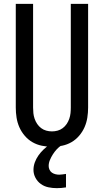

<svg xmlns="http://www.w3.org/2000/svg" viewBox="-20 -755 540 998"><path d="M250 8Q224 8 197.5 2.5Q171 -3 148.5 -16Q126 -29 108.5 -49.5Q91 -70 80.5 -94Q70 -118 66 -144Q62 -170 62 -196V-735H152V-196Q152 -181 153.5 -166.5Q155 -152 160 -137.5Q165 -123 173.5 -110.5Q182 -98 194 -89Q206 -80 220.5 -76Q235 -72 250 -72Q265 -72 279.5 -76Q294 -80 306 -89Q318 -98 326.5 -110.5Q335 -123 340 -137.5Q345 -152 346.5 -166.5Q348 -181 348 -196V-735H438V-196Q438 -170 434 -144Q430 -118 419.5 -94Q409 -70 391.5 -49.5Q374 -29 351.5 -16Q329 -3 302.5 2.5Q276 8 250 8ZM275 223Q253 223 231.5 218.5Q210 214 192.5 201.5Q175 189 164.5 169.5Q154 150 154 128Q154 108 161 89Q168 70 179.5 53.5Q191 37 205.5 23Q220 9 237 -2L247 -8H300V0Q286 9 275 21Q264 33 255 47Q246 61 239.5 76.5Q233 92 233 108Q233 118 237.5 127.5Q242 137 250 142.5Q258 148 268 150.5Q278 153 288 153Q297 153 305.5 151.5Q314 150 323 149V219Q311 221 299 222Q287 223 275 223Z"/></svg>

Font: Iosevka Curly Medium
Style: Regular
Weight: 500
Monospace: yes
Designer: Belleve Invis
Foundry: Belleve Invis
Version: Version 22.1.2; ttfautohint (v1.8.4)